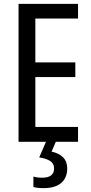

<svg xmlns="http://www.w3.org/2000/svg" viewBox="-20 -734 471 994"><path d="M384 0H76V-714H384V-638H163V-411H370V-335H163V-77H384ZM328 138Q328 187 296.5 213.5Q265 240 206 240Q172 240 153 234V180Q172 186 198 186Q260 186 260 138Q260 112 239 99Q218 86 183 81L218 0H269L247 51Q285 59 306.5 80.5Q328 102 328 138Z"/></svg>

Font: Avrile Sans Condensed
Style: Regular
Weight: 400
Width: 3
Designer: Monotype Design Team
Foundry: Monotype Imaging Inc.
Version: Version 2.001;September 10, 2019;FontCreator 11.5.0.2425 64-